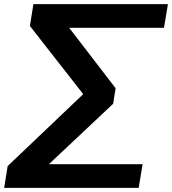

<svg xmlns="http://www.w3.org/2000/svg" viewBox="-36 -725 829 925"><path d="M-16 180 1 75 396 -301 384 -247 108 -600 125 -705H773L754 -591H267L275 -620L521 -300L509 -225L156 107L162 66H651L632 180Z"/></svg>

Font: Nunito Sans 10pt Expanded
Style: Bold Italic
Weight: 700
Width: 7
Italic angle: -9°
Designer: Vernon Adams
Foundry: Vernon Adams
Version: Version 3.101;gftools[0.9.27]